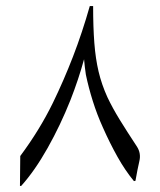

<svg xmlns="http://www.w3.org/2000/svg" viewBox="-20 -615 528 635"><path d="M46 0 47 -99Q111 -185 155 -275Q191 -349 221.5 -428Q252 -507 277 -595H288Q288 -525 292 -473Q296 -421 306 -378.5Q316 -336 335 -294Q352 -258 376 -219Q400 -180 433 -130Q447 -108 441 -82.5Q435 -57 428 -17L423 -16Q394 -51 368.5 -96.5Q343 -142 320 -194Q301 -236 287 -280.5Q273 -325 264 -368Q260 -395 258 -419Q240 -353 213 -284Q180 -201 137.5 -125.5Q95 -50 50 0Z"/></svg>

Font: Bona Nova SC
Style: Italic
Weight: 400
Italic angle: -4°
Designer: Mateusz Machalski
Foundry: Capitalics
Version: Version 4.001; ttfautohint (v1.8.4.7-5d5b)